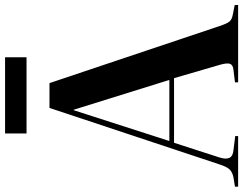

<svg xmlns="http://www.w3.org/2000/svg" viewBox="-122 -822 942 743"><g transform="rotate(-90 348.5 -451.0)"><path d="M203.1 -818.8V-901.9H498V-818.8ZM-2.9 0V-12.2L33.2 -18.1Q52.7 -22 63.5 -32.7Q74.2 -43.5 84 -74.2L301.8 -730H397.9L618.2 -73.2Q627.9 -43.5 636.2 -33.4Q644.5 -23.4 666 -20L700.2 -13.2V0H400.9V-12.2L449.2 -18.1Q468.3 -20 472.4 -31.2Q476.6 -42.5 469.2 -68.8L417 -248H167L110.8 -74.2Q102.1 -47.9 108.6 -33.9Q115.2 -20 138.2 -18.1L192.9 -11.2V0ZM173.8 -266.1H410.2L294.9 -636.2H293Z"/></g></svg>

Font: Display Semibold
Style: Regular
Weight: 600
Designer: Latin by Veronika Burian and Jose Scaglione. Greek by Irene Vlachou. Cyrillic by Vera Evstafieva.
Foundry: TypeTogether
Version: Version 3.002